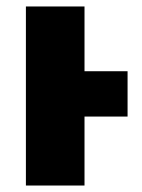

<svg xmlns="http://www.w3.org/2000/svg" viewBox="-20 -573 440 593"><path d="M60 0V-553H241V-353H374V-213H241V0Z"/></svg>

Font: Noto Sans SemiCondensed Black
Style: Regular
Weight: 900
Width: 4
Designer: Monotype Design Team
Foundry: Monotype Imaging Inc.
Version: Version 2.013; ttfautohint (v1.8.4.7-5d5b)